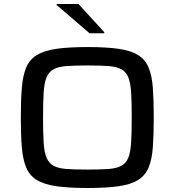

<svg xmlns="http://www.w3.org/2000/svg" viewBox="-20 -931 873 959"><path d="M417 8Q322 8 260.5 -1Q199 -10 163 -32.5Q127 -55 110.5 -95Q94 -135 89 -196Q84 -257 84 -344Q84 -431 89 -492Q94 -553 110.5 -593Q127 -633 163 -655.5Q199 -678 260.5 -687Q322 -696 417 -696Q512 -696 573.5 -687Q635 -678 670.5 -655.5Q706 -633 722.5 -593Q739 -553 743.5 -492Q748 -431 748 -344Q748 -257 743.5 -196Q739 -135 722.5 -95Q706 -55 670.5 -32.5Q635 -10 573.5 -1Q512 8 417 8ZM417 -84Q481 -84 522 -87Q563 -90 586.5 -103Q610 -116 621 -143.5Q632 -171 635 -220Q638 -269 638 -344Q638 -419 635 -468Q632 -517 621 -544.5Q610 -572 586.5 -585Q563 -598 522 -601Q481 -604 417 -604Q354 -604 312.5 -601Q271 -598 247.5 -585Q224 -572 212.5 -544.5Q201 -517 198 -468Q195 -419 195 -344Q195 -269 198 -220Q201 -171 212.5 -143.5Q224 -116 247.5 -103Q271 -90 312.5 -87Q354 -84 417 -84ZM427 -765 263 -906V-911H372L501 -770V-765Z"/></svg>

Font: Saira Expanded Medium
Style: Regular
Weight: 500
Width: 7
Designer: Hector Gatti with collaboration of the Omnibus-Type team
Foundry: Omnibus-Type
Version: Version 1.100; ttfautohint (v1.8.3)